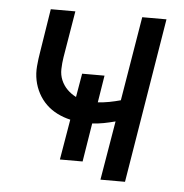

<svg xmlns="http://www.w3.org/2000/svg" viewBox="-44 -572 588 615"><g transform="rotate(5 250.0 -265.0)"><path d="M301 0 333 -190Q314 -185 296 -181.5Q278 -178 259 -177L239 -53H166L188 -183Q166 -188 146 -198Q126 -208 110.5 -223Q95 -238 84.5 -257.5Q74 -277 69.5 -299Q65 -321 67 -344.5Q69 -368 73 -391L95 -530H174L149 -380Q146 -361 145.5 -342Q145 -323 152 -306.5Q159 -290 171.5 -277.5Q184 -265 200 -257L213 -333H285L271 -246Q289 -247 307.5 -250.5Q326 -254 344 -259L389 -530H467L380 0Z"/></g></svg>

Font: Iosevka Curly Oblique
Style: Regular
Weight: 400
Italic angle: -9°
Monospace: yes
Designer: Belleve Invis
Foundry: Belleve Invis
Version: Version 11.1.0; ttfautohint (v1.8.3)